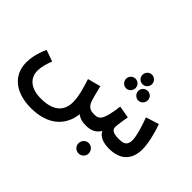

<svg xmlns="http://www.w3.org/2000/svg" viewBox="-168 -1058 1644 1644"><g transform="rotate(45 654.5 -236.0)"><path d="M864 -588C896 -588 922 -614 922 -646C922 -678 896 -704 864 -704C833 -704 807 -678 807 -646C807 -614 833 -588 864 -588ZM789 -464C821 -464 846 -491 846 -523C846 -555 821 -580 789 -580C757 -580 732 -555 732 -523C732 -491 757 -464 789 -464ZM937 -464C969 -464 994 -491 994 -523C994 -555 969 -580 937 -580C905 -580 879 -555 879 -523C879 -491 905 -464 937 -464ZM332 232C543 232 649 122 666 -27C690 -6 724 5 767 5C823 5 871 -8 904 -62C926 -18 977 5 1051 5C1176 5 1259 -57 1259 -196C1259 -261 1234 -368 1205 -446L1086 -409C1117 -325 1143 -240 1143 -190C1143 -123 1107 -113 1050 -113C974 -113 958 -137 958 -164C958 -194 969 -256 976 -299L865 -318C841 -125 808 -113 757 -113C709 -112 677 -123 656 -188C649 -209 641 -244 621 -321L503 -290C531 -202 553 -127 553 -60C553 32 504 114 335 114C211 114 146 53 146 -35C146 -76 157 -119 180 -179L76 -216C37 -129 28 -64 28 -17C28 145 156 232 332 232ZM896 218C930 218 958 191 958 157C958 122 930 93 896 93C861 93 834 122 834 157C834 191 861 218 896 218Z"/></g></svg>

Font: Noto Sans Arabic UI SmBd
Style: Regular
Weight: 600
Designer: Monotype Design Team, Nadine Chahine and Nizar Qandah
Foundry: Monotype Imaging Inc.
Version: Version 2.010